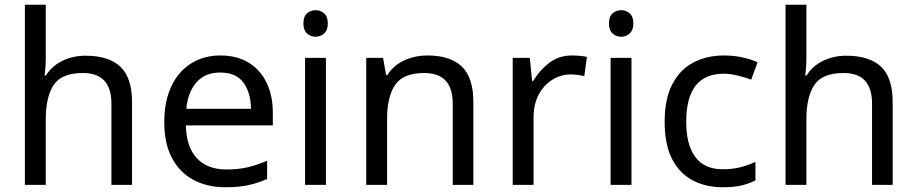

<svg xmlns="http://www.w3.org/2000/svg" viewBox="-20 -780 3867 810"><path d="M173 -537Q173 -497 168 -462H174Q200 -503 244.5 -524Q289 -545 341 -545Q439 -545 488 -498.5Q537 -452 537 -349V0H450V-343Q450 -472 330 -472Q240 -472 206.5 -421.5Q173 -371 173 -277V0H85V-760H173Z M910 -546Q979 -546 1028.5 -516Q1078 -486 1104.5 -431.5Q1131 -377 1131 -304V-251H764Q766 -160 810.5 -112.5Q855 -65 935 -65Q986 -65 1025.5 -74.5Q1065 -84 1107 -102V-25Q1066 -7 1026 1.5Q986 10 931 10Q855 10 796.5 -21Q738 -52 705.5 -113.5Q673 -175 673 -264Q673 -352 702.5 -415Q732 -478 785.5 -512Q839 -546 910 -546ZM909 -474Q846 -474 809.5 -433.5Q773 -393 766 -321H1039Q1038 -389 1007 -431.5Q976 -474 909 -474Z M1312 -737Q1332 -737 1347.5 -723.5Q1363 -710 1363 -681Q1363 -653 1347.5 -639Q1332 -625 1312 -625Q1290 -625 1275 -639Q1260 -653 1260 -681Q1260 -710 1275 -723.5Q1290 -737 1312 -737ZM1355 -536V0H1267V-536Z M1783 -546Q1879 -546 1928 -499.5Q1977 -453 1977 -349V0H1890V-343Q1890 -472 1770 -472Q1681 -472 1647 -422Q1613 -372 1613 -278V0H1525V-536H1596L1609 -463H1614Q1640 -505 1686 -525.5Q1732 -546 1783 -546Z M2393 -546Q2408 -546 2425.5 -544.5Q2443 -543 2456 -540L2445 -459Q2432 -462 2416.5 -464Q2401 -466 2387 -466Q2346 -466 2310 -443.5Q2274 -421 2252.5 -380.5Q2231 -340 2231 -286V0H2143V-536H2215L2225 -438H2229Q2255 -482 2296 -514Q2337 -546 2393 -546Z M2601 -737Q2621 -737 2636.5 -723.5Q2652 -710 2652 -681Q2652 -653 2636.5 -639Q2621 -625 2601 -625Q2579 -625 2564 -639Q2549 -653 2549 -681Q2549 -710 2564 -723.5Q2579 -737 2601 -737ZM2644 -536V0H2556V-536Z M3029 10Q2958 10 2902.5 -19Q2847 -48 2815.5 -109Q2784 -170 2784 -265Q2784 -364 2817 -426Q2850 -488 2906.5 -517Q2963 -546 3035 -546Q3076 -546 3114 -537.5Q3152 -529 3176 -517L3149 -444Q3125 -453 3093 -461Q3061 -469 3033 -469Q2875 -469 2875 -266Q2875 -169 2913.5 -117.5Q2952 -66 3028 -66Q3072 -66 3105.5 -75Q3139 -84 3167 -97V-19Q3140 -5 3107.5 2.5Q3075 10 3029 10Z M3382 -537Q3382 -497 3377 -462H3383Q3409 -503 3453.5 -524Q3498 -545 3550 -545Q3648 -545 3697 -498.5Q3746 -452 3746 -349V0H3659V-343Q3659 -472 3539 -472Q3449 -472 3415.5 -421.5Q3382 -371 3382 -277V0H3294V-760H3382Z"/></svg>

Font: Noto Sans Kaithi
Style: Regular
Weight: 400
Designer: Monotype Design Team
Foundry: Monotype Imaging Inc.
Version: Version 2.005; ttfautohint (v1.8.4.7-5d5b)